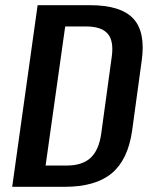

<svg xmlns="http://www.w3.org/2000/svg" viewBox="-20 -720 587 740"><path d="M125 -700H327Q446 -700 494 -648Q542 -596 526 -485L489 -215Q473 -104 410.5 -52Q348 0 229 0H27ZM130 -82H237Q297 -82 329 -111.5Q361 -141 370 -204L410 -496Q420 -560 396 -589Q372 -618 312 -618H206L240 -680L147 -20Z"/></svg>

Font: Pathway Extreme Condensed SemiBold
Style: Italic
Weight: 600
Width: 3
Italic angle: -8°
Version: Version 1.001;gftools[0.9.26]